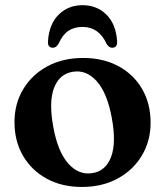

<svg xmlns="http://www.w3.org/2000/svg" viewBox="-20 -710 638 742"><path d="M301.5 -486Q379 -486 437.8 -454.2Q496.5 -422.5 529.2 -366.2Q562 -310 562 -235.5Q562 -165 528.2 -108.8Q494.5 -52.5 434.8 -20Q375 12.5 296.5 12.5Q219 12.5 160.5 -19.5Q102 -51.5 69 -108Q36 -164.5 36 -238Q36 -309.5 69.8 -365.5Q103.5 -421.5 163.2 -453.8Q223 -486 301.5 -486ZM337 -41Q388.5 -49 409.2 -103.2Q430 -157.5 412 -254.5Q394.5 -350.5 354 -396Q313.5 -441.5 261 -432.5Q209.5 -424.5 188.8 -370.2Q168 -316 186 -219Q203.5 -123 244 -77.8Q284.5 -32.5 337 -41ZM299 -606Q267 -606 244.2 -590.8Q221.5 -575.5 206 -540.5Q197 -525.5 184.5 -525.5Q163 -525.5 165.5 -552.5Q170.5 -618.5 207.5 -654.2Q244.5 -690 299 -690Q353.5 -690 390.5 -654.2Q427.5 -618.5 432.5 -552.5Q435 -525.5 413 -525.5Q401 -525.5 392 -540.5Q362 -606 299 -606Z"/></svg>

Font: Fraunces 9pt S000 SemiBold
Style: Regular
Weight: 600
Version: Version 1.000; ttfautohint (v1.8.3)